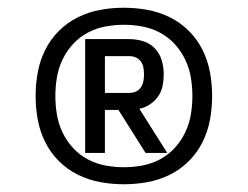

<svg xmlns="http://www.w3.org/2000/svg" viewBox="-20 -909 640 496"><path d="M300 -433Q269 -433 239 -438.5Q209 -444 181.5 -457.5Q154 -471 132 -493Q110 -515 96.5 -542.5Q83 -570 77.5 -600Q72 -630 72 -661Q72 -692 77.5 -722Q83 -752 96.5 -779.5Q110 -807 132 -829Q154 -851 181.5 -864.5Q209 -878 239 -883.5Q269 -889 300 -889Q331 -889 361 -883.5Q391 -878 418.5 -864.5Q446 -851 468 -829Q490 -807 503.5 -779.5Q517 -752 522.5 -722Q528 -692 528 -661Q528 -630 522.5 -600Q517 -570 503.5 -542.5Q490 -515 468 -493Q446 -471 418.5 -457.5Q391 -444 361 -438.5Q331 -433 300 -433ZM300 -477Q324 -477 348 -481.5Q372 -486 393.5 -497.5Q415 -509 431.5 -527Q448 -545 458.5 -567Q469 -589 473 -613Q477 -637 477 -661Q477 -685 473 -709Q469 -733 458.5 -755Q448 -777 431.5 -795Q415 -813 393.5 -824.5Q372 -836 348 -840.5Q324 -845 300 -845Q276 -845 252 -840.5Q228 -836 206.5 -824.5Q185 -813 168.5 -795Q152 -777 141.5 -755Q131 -733 127 -709Q123 -685 123 -661Q123 -637 127 -613Q131 -589 141.5 -567Q152 -545 168.5 -527Q185 -509 206.5 -497.5Q228 -486 252 -481.5Q276 -477 300 -477ZM200 -514V-808H314Q332 -808 350 -802.5Q368 -797 380.5 -783.5Q393 -770 398 -752.5Q403 -735 403 -717Q403 -702 400 -687Q397 -672 388.5 -660Q380 -648 367.5 -639.5Q355 -631 340 -628L412 -514H356L286 -625H251V-514ZM251 -669H314Q323 -669 331 -672.5Q339 -676 344 -683.5Q349 -691 350.5 -699.5Q352 -708 352 -717Q352 -725 350.5 -734Q349 -743 344 -750Q339 -757 331 -760.5Q323 -764 314 -764H251Z"/></svg>

Font: Iosevka SS04 Semibold Extended
Style: Regular
Weight: 600
Width: 7
Monospace: yes
Designer: Belleve Invis
Foundry: Belleve Invis
Version: Version 19.0.0; ttfautohint (v1.8.4)